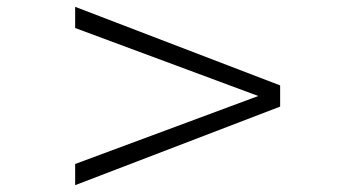

<svg xmlns="http://www.w3.org/2000/svg" viewBox="-20 -581 1040 562"><path d="M800 -269V-331L200 -561V-499L736 -300L200 -101V-39Z"/></svg>

Font: Veleka
Style: Bold Italic
Weight: 700
Italic angle: -12°
Designer: Stefan Peev, Context Ltd, 2016; SIL International, 1997-2014.
Foundry: Stefan Peev, Context Ltd, 2016
Version: Version 5.000